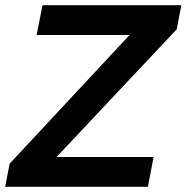

<svg xmlns="http://www.w3.org/2000/svg" viewBox="-29 -720 719 740"><path d="M-9 0 8 -89 501 -618 515 -585H112L135 -700H670L652 -607L158 -82L144 -115H563L541 0Z"/></svg>

Font: REM Medium Medium
Style: Italic
Weight: 500
Italic angle: -11°
Version: Version 1.005;gftools[0.9.28]